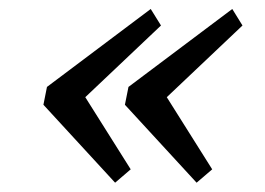

<svg xmlns="http://www.w3.org/2000/svg" viewBox="-20 -425 582 421"><path d="M511.7 -369.1 345.7 -211.9 445.3 -53.7 411.1 -24.4 253.9 -195.3 261.7 -234.4 489.3 -405.3ZM333 -369.1 167 -211.9 266.6 -53.7 232.4 -24.4 75.2 -195.3 83 -234.4 310.5 -405.3Z"/></svg>

Font: Crimson Pro
Style: Italic
Weight: 400
Italic angle: -12°
Designer: Jacques Le Bailly
Foundry: Baron von Fonthausen
Version: Version 1.003